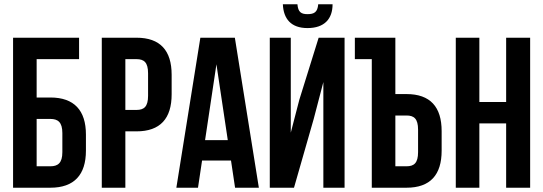

<svg xmlns="http://www.w3.org/2000/svg" viewBox="-20 -876 2534 896"><path d="M215 0C326 0 381 -60 381 -173V-248C381 -361 326 -421 215 -421H151V-600H349V-700H41V0ZM151 -100V-321H215C250 -321 271 -306 271 -255V-166C271 -115 250 -100 215 -100Z M455 -700V0H565V-263H617C728 -263 781 -323 781 -436V-527C781 -640 728 -700 617 -700ZM617 -600C652 -600 671 -585 671 -534V-429C671 -378 652 -363 617 -363H565V-600Z M1076 -700H915L803 0H904L923 -127H1058L1077 0H1188ZM990 -576 1043 -222H937Z M1444 -321 1489 -493V0H1588V-700H1467L1377 -411L1337 -257V-700H1239V0H1352ZM1465 -856C1462 -819 1446 -810 1415 -810C1386 -810 1371 -819 1368 -856H1300C1303 -788 1338 -745 1415 -745C1494 -745 1532 -788 1532 -856Z M1636 -600H1715V0H1877C1988 0 2041 -60 2041 -173V-264C2041 -377 1988 -437 1877 -437H1825V-700H1636ZM1825 -100V-337H1877C1912 -337 1931 -322 1931 -271V-166C1931 -115 1912 -100 1877 -100Z M2217 -300H2342V0H2454V-700H2342V-400H2217V-700H2107V0H2217Z"/></svg>

Font: Bebas Neue
Style: Bold
Weight: 700
Designer: Ryoichi Tsunekawa
Foundry: Ryoichi Tsunekawa
Version: Version 1.300